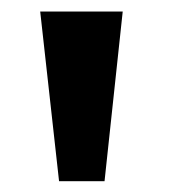

<svg xmlns="http://www.w3.org/2000/svg" viewBox="-20 -748 313 342"><path d="M51.6 -727.5H198.6L166.2 -425.2H85.2Z"/></svg>

Font: Intratopia Thin
Style: Regular
Weight: 100
Designer: Rasmus Andersson
Foundry: rsms
Version: Version 3.000;Glyphs 3.2.3 (3260)